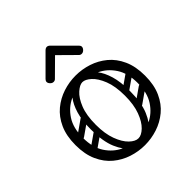

<svg xmlns="http://www.w3.org/2000/svg" viewBox="-197 -865 1015 1015"><g transform="rotate(-45 310.0 -357.5)"><path d="M310 10Q262 10 216 -5Q170 -20 132.5 -51Q95 -82 72.5 -131.5Q50 -181 50 -250Q50 -319 72.5 -368.5Q95 -418 132.5 -449Q170 -480 216 -495Q262 -510 310 -510Q358 -510 404 -495Q450 -480 487.5 -449Q525 -418 547.5 -368.5Q570 -319 570 -250Q570 -181 547.5 -131.5Q525 -82 487.5 -51Q450 -20 404 -5Q358 10 310 10ZM310 -40Q360 -40 407 -62Q454 -84 484.5 -130.5Q515 -177 515 -250Q515 -323 484.5 -369.5Q454 -416 407 -438Q360 -460 310 -460Q261 -460 213.5 -438Q166 -416 135.5 -369.5Q105 -323 105 -250Q105 -177 135.5 -130.5Q166 -84 213.5 -62Q261 -40 310 -40ZM311 -4Q280 -4 246 -29Q212 -54 189 -108Q166 -162 166 -250Q166 -318 180 -364.5Q194 -411 216 -438.5Q238 -466 263.5 -478Q289 -490 311 -490V-460Q291 -460 265 -437Q239 -414 220.5 -367.5Q202 -321 202 -250Q202 -183 219.5 -136Q237 -89 262.5 -64.5Q288 -40 311 -40ZM311 -4V-40Q334 -40 359.5 -64.5Q385 -89 402.5 -136Q420 -183 420 -250Q420 -321 401.5 -367.5Q383 -414 357.5 -437Q332 -460 311 -460V-490Q334 -490 359 -478Q384 -466 406 -438.5Q428 -411 442 -364.5Q456 -318 456 -250Q456 -162 433 -108Q410 -54 376.5 -29Q343 -4 311 -4ZM113 -249Q98 -238 89 -252Q85 -257 84.5 -264Q84 -271 92 -277L169 -331Q184 -341 194 -327Q198 -321 197.5 -314.5Q197 -308 190 -303ZM115 -152Q100 -141 91 -155Q87 -160 86.5 -167Q86 -174 94 -180L171 -234Q186 -244 196 -230Q200 -224 199.5 -217.5Q199 -211 192 -206ZM449 -249Q434 -238 425 -252Q421 -257 420.5 -264Q420 -271 428 -277L505 -331Q520 -341 530 -327Q534 -321 533.5 -314.5Q533 -308 526 -303ZM451 -152Q436 -141 427 -155Q423 -160 422.5 -167Q422 -174 430 -180L507 -234Q522 -244 532 -230Q536 -224 535.5 -217.5Q535 -211 528 -206ZM220 -574Q214 -568 205 -568Q195 -568 187 -576Q178 -585 178 -594Q178 -602 185 -609L292 -716Q301 -725 310 -725Q319 -725 328 -716L435 -609Q442 -602 442 -594Q442 -585 433 -576Q425 -568 415 -568Q406 -568 400 -574L310 -663Z"/></g></svg>

Font: Agu Display Uzo
Style: Regular
Weight: 400
Designer: Oluwaseun Badejo
Version: Version 1.103